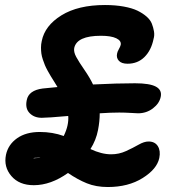

<svg xmlns="http://www.w3.org/2000/svg" viewBox="-20 -731 740 768"><path d="M147 -259.8Q116.7 -259.8 98.4 -278.6Q80.1 -297.4 86.9 -330.1Q94.2 -369.6 150.9 -377Q174.8 -379.4 210 -382.8Q205.6 -390.1 196.8 -404.3Q188 -418.5 183.1 -426.3Q178.2 -434.1 170.9 -447.5Q163.6 -460.9 159.7 -470.2Q155.8 -479.5 151.4 -492.7Q147 -505.9 145.5 -516.8Q144 -527.8 144 -541Q144 -554.2 147 -566.9Q159.2 -628.4 225.8 -669.7Q292.5 -710.9 399.9 -710.9Q441.4 -710.9 474.9 -704.8Q508.3 -698.7 529.5 -688.5Q550.8 -678.2 566.2 -664.8Q581.5 -651.4 587.4 -636.2Q593.3 -621.1 595.9 -605.5Q598.6 -589.8 594.2 -575.2Q585 -529.8 557.9 -502.9Q530.8 -476.1 490.2 -476.1Q466.3 -476.1 455.6 -487.8Q444.8 -499.5 448.2 -516.1Q449.2 -523.4 455.3 -534.2Q461.4 -544.9 462.9 -551.8Q465.8 -567.9 445.1 -577.9Q424.3 -587.9 383.8 -587.9Q287.6 -587.9 276.9 -539.1Q273.9 -523.4 284.9 -503.2Q295.9 -482.9 317.9 -451.2Q339.8 -419.4 352.1 -393.1Q448.7 -397.9 520 -397.9Q578.6 -397.9 603.5 -384.5Q628.4 -371.1 623 -344.2Q617.7 -317.4 591.8 -297.6Q565.9 -277.8 532.2 -277.8Q527.8 -277.8 503.7 -279.3Q479.5 -280.8 457 -280.8Q421.9 -280.8 378.9 -277.8Q378.9 -245.6 372.1 -210.9Q364.3 -170.4 341.8 -134.8Q386.2 -113.8 424.8 -113.8Q456.1 -113.8 484.1 -126.7Q512.2 -139.6 534.4 -152.3Q556.6 -165 574.2 -165Q599.6 -165 611.3 -146.5Q623 -127.9 617.2 -99.1Q607.9 -54.7 550.5 -18.8Q493.2 17.1 411.1 17.1Q364.3 17.1 327.4 2.2Q290.5 -12.7 252 -39.1Q183.1 9.8 115.2 9.8Q56.6 9.8 25.4 -26.9Q-5.9 -63.5 3.9 -111.8Q12.7 -152.8 48.3 -178Q84 -203.1 139.2 -203.1Q190.4 -203.1 234.9 -187Q246.1 -210.4 250 -229Q254.4 -249 252.9 -267.1Q170.4 -259.8 147 -259.8ZM113.8 -98.1Q114.7 -97.7 116.5 -97.9Q118.2 -98.1 123.5 -98.6Q128.9 -99.1 133.8 -99.1H141.1Q139.2 -100.1 133.8 -100.1Q113.8 -100.1 113.8 -98.1Z"/></svg>

Font: Shantell Sans Normal
Style: Italic
Weight: 600
Italic angle: -11.31°
Designer: Stephen Nixon, Anya Danilova, Shantell Martin
Foundry: Arrow Type
Version: Version 1.006;[559af2be0]